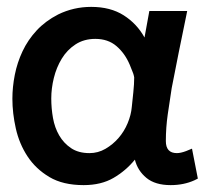

<svg xmlns="http://www.w3.org/2000/svg" viewBox="-20 -526 611 558"><path d="M369 -306Q368 -311 365 -318Q360 -331 357 -338Q343 -371 318.5 -392Q294 -413 257 -413Q224 -413 199.5 -397Q175 -381 159.5 -355.5Q144 -330 136.5 -299.5Q129 -269 129 -240Q129 -211 134 -183Q139 -155 152 -132.5Q165 -110 186.5 -95.5Q208 -81 240 -81Q265 -81 286.5 -93.5Q308 -106 324.5 -125Q341 -144 351 -168Q361 -192 363 -215Q365 -234 367.5 -258Q370 -282 370 -301Q370 -303 369 -306ZM400 -417 414 -494H524L521 -479Q510 -426 499.5 -374Q489 -322 479 -270Q473 -232 467.5 -193.5Q462 -155 462 -116Q462 -81 494 -81Q505 -81 521 -87L538 -94L555 -7L545 -2Q514 12 476 12Q431 12 405.5 -9Q380 -30 372 -62Q346 -30 310 -9Q274 12 223 12Q163 12 123.5 -11.5Q84 -35 60 -71.5Q36 -108 26 -152.5Q16 -197 16 -239Q16 -273 23 -308.5Q30 -344 45.5 -377Q61 -410 86.5 -437.5Q112 -465 149 -484Q194 -506 245 -506Q301 -506 339.5 -481.5Q378 -457 400 -417Z"/></svg>

Font: Codetta
Style: Bold
Weight: 700
Designer: Ulrich Proeller
Foundry: PROSA GmbH
Version: Version 2.00;September 29, 2018;FontCreator 11.5.0.2427 64-b